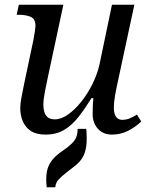

<svg xmlns="http://www.w3.org/2000/svg" viewBox="-20 -556 633 806"><path d="M176 230Q172 193 176.5 166.5Q181 140 197 118.5Q213 97 243 77Q278 53 292 34.5Q306 16 306 -15H342Q346 29 342 58Q338 87 325.5 107Q313 127 290 144Q257 169 240.5 183.5Q224 198 218.5 208Q213 218 212 230ZM171 9Q132 9 109 -6.5Q86 -22 75.5 -47.5Q65 -73 65 -102Q65 -121 70.5 -149.5Q76 -178 83 -212L120 -387Q123 -401 126 -422Q129 -443 129 -447Q129 -477 108.5 -485.5Q88 -494 59 -494H50L59 -536H246L182 -237Q176 -210 169 -174Q162 -138 162 -116Q162 -100 166 -86Q170 -72 180.5 -63.5Q191 -55 210 -55Q237 -55 266 -75.5Q295 -96 322 -130Q349 -164 369 -205Q389 -246 398 -287L450 -536H544L475 -215Q468 -184 463 -155.5Q458 -127 458 -104Q458 -79 467 -66Q476 -53 493 -53Q509 -53 523 -58.5Q537 -64 555 -75L573 -46Q548 -22 517 -6.5Q486 9 450 9Q412 9 390.5 -16Q369 -41 369 -75Q369 -89 369.5 -107Q370 -125 372 -144H364Q336 -99 309 -64.5Q282 -30 249 -10.5Q216 9 171 9Z"/></svg>

Font: Noto Serif
Style: Italic
Weight: 400
Italic angle: -12°
Designer: Monotype Design Team
Foundry: Monotype Imaging Inc.
Version: Version 2.013